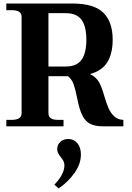

<svg xmlns="http://www.w3.org/2000/svg" viewBox="-20 -720 752 1094"><path d="M683 -37V0H570Q510 0 480 -23.5Q450 -47 434 -101Q426 -128 419 -164Q409 -213 399 -241Q389 -269 367 -286H256V-75Q256 -55 269.5 -46Q283 -37 311 -37H342V0H16V-37H46Q75 -37 89 -46.5Q103 -56 103 -75V-624Q103 -644 89 -653Q75 -662 46 -662H16V-700H391Q516 -700 569 -647.5Q622 -595 622 -494Q622 -416 592 -366.5Q562 -317 493 -298Q528 -281 544 -252Q560 -223 573 -177Q586 -132 598 -104.5Q610 -77 630.5 -57.5Q651 -38 683 -37ZM256 -341H355Q416 -341 444 -378.5Q472 -416 472 -494Q472 -571 444 -608Q416 -645 355 -645H256ZM441 161Q441 214 404 266Q367 318 314 354L290 332Q347 273 347 222Q347 208 341.5 197.5Q336 187 326 175Q316 162 311 152Q306 142 306 129Q306 105 323.5 88.5Q341 72 369 72Q400 72 420.5 95.5Q441 119 441 161Z"/></svg>

Font: Taviraj SemiBold
Style: Regular
Weight: 600
Designer: Katatrad Team
Foundry: CadsonDemak
Version: Version 1.001